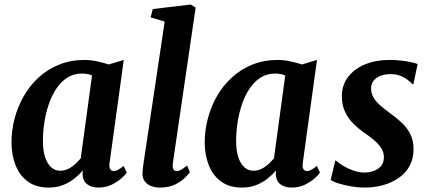

<svg xmlns="http://www.w3.org/2000/svg" viewBox="-20 -838 1939 868"><path d="M475.5 -103Q472.5 -81.5 478.5 -73Q484.5 -64.5 494.5 -64.5Q502.5 -64.5 512.8 -69.8Q523 -75 539 -88L553 -57.5Q548 -49.5 530.5 -33.2Q513 -17 486 -3.5Q459 10 424.5 10Q394 10 374.2 -5Q354.5 -20 353 -51L355 -67.5Q338.5 -48.5 316.2 -30.8Q294 -13 265.2 -1.5Q236.5 10 200.5 10Q142.5 10 105.2 -17.8Q68 -45.5 50 -92Q32 -138.5 32 -195Q32 -249 46.2 -302.8Q60.5 -356.5 87.8 -404Q115 -451.5 155.2 -488.2Q195.5 -525 247.5 -546Q299.5 -567 362.5 -567Q389 -567 419.5 -560.5Q450 -554 471.5 -546.5L539.5 -567ZM396 -496.5Q386 -501.5 374.2 -503.5Q362.5 -505.5 350 -505.5Q313 -505.5 284.5 -487.2Q256 -469 235 -437.8Q214 -406.5 200.5 -366.8Q187 -327 180.5 -284.2Q174 -241.5 174 -200.5Q174 -157.5 183.8 -127.5Q193.5 -97.5 211.2 -81.8Q229 -66 252.5 -66Q267 -66 280.2 -71Q293.5 -76 305 -84.2Q316.5 -92.5 326.5 -102.2Q336.5 -112 345 -122Z M761.5 -101Q759 -84 763.5 -74.2Q768 -64.5 778.5 -64.5Q786.5 -64.5 796.5 -69.2Q806.5 -74 825.5 -90L838.5 -59.5Q833.5 -52 817 -35.2Q800.5 -18.5 772.2 -4.2Q744 10 702 10Q683.5 10 665.2 3.8Q647 -2.5 635.5 -16.8Q624 -31 624 -54.5Q624 -59.5 624.8 -66.5Q625.5 -73.5 626.2 -80.2Q627 -87 627.5 -91L724.5 -740.5L661 -759.5L670.5 -797L841.5 -817.5L864.5 -804Z M1349 -103Q1346 -81.5 1352 -73Q1358 -64.5 1368 -64.5Q1376 -64.5 1386.2 -69.8Q1396.5 -75 1412.5 -88L1426.5 -57.5Q1421.5 -49.5 1404 -33.2Q1386.5 -17 1359.5 -3.5Q1332.5 10 1298 10Q1267.5 10 1247.8 -5Q1228 -20 1226.5 -51L1228.5 -67.5Q1212 -48.5 1189.8 -30.8Q1167.5 -13 1138.8 -1.5Q1110 10 1074 10Q1016 10 978.8 -17.8Q941.5 -45.5 923.5 -92Q905.5 -138.5 905.5 -195Q905.5 -249 919.8 -302.8Q934 -356.5 961.2 -404Q988.5 -451.5 1028.8 -488.2Q1069 -525 1121 -546Q1173 -567 1236 -567Q1262.5 -567 1293 -560.5Q1323.5 -554 1345 -546.5L1413 -567ZM1269.5 -496.5Q1259.5 -501.5 1247.8 -503.5Q1236 -505.5 1223.5 -505.5Q1186.5 -505.5 1158 -487.2Q1129.5 -469 1108.5 -437.8Q1087.5 -406.5 1074 -366.8Q1060.5 -327 1054 -284.2Q1047.5 -241.5 1047.5 -200.5Q1047.5 -157.5 1057.2 -127.5Q1067 -97.5 1084.8 -81.8Q1102.5 -66 1126 -66Q1140.5 -66 1153.8 -71Q1167 -76 1178.5 -84.2Q1190 -92.5 1200 -102.2Q1210 -112 1218.5 -122Z M1849 -457.5H1844Q1834 -470.5 1807.8 -486.8Q1781.5 -503 1745.5 -503Q1722 -503 1702.2 -496Q1682.5 -489 1670.5 -475Q1658.5 -461 1657.5 -439Q1657.5 -417 1668 -398.2Q1678.5 -379.5 1698.2 -362.2Q1718 -345 1744.5 -325.5Q1771.5 -306 1795.2 -284.2Q1819 -262.5 1834.2 -233.2Q1849.5 -204 1849.5 -163Q1849.5 -120 1831.5 -87.5Q1813.5 -55 1782.5 -33.5Q1751.5 -12 1711.8 -1Q1672 10 1627.5 10Q1599 10 1567.2 4.5Q1535.5 -1 1510 -9Q1484.5 -17 1475 -25L1496 -112.5H1498.5Q1509 -102 1530 -89.2Q1551 -76.5 1576.8 -67.2Q1602.5 -58 1627 -58Q1648 -58 1668.2 -64.8Q1688.5 -71.5 1702 -86.8Q1715.5 -102 1715.5 -127.5Q1715.5 -150 1703.2 -168.8Q1691 -187.5 1670.5 -205Q1650 -222.5 1624 -239.5Q1602.5 -255 1579.5 -277Q1556.5 -299 1541 -330.2Q1525.5 -361.5 1525.5 -403.5Q1525.5 -452.5 1553.2 -489.5Q1581 -526.5 1629.8 -546.8Q1678.5 -567 1742 -567Q1768.5 -567 1794.5 -564Q1820.5 -561 1840.2 -556.5Q1860 -552 1868 -548.5Z"/></svg>

Font: Merriweather 20pt
Style: Bold Italic
Weight: 700
Italic angle: -7.8°
Version: Version 2.101